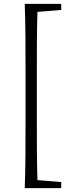

<svg xmlns="http://www.w3.org/2000/svg" viewBox="-20 -793 377 985"><path d="M139 172H294V141L172 131C169 31 169 -71 169 -171V-430C169 -532 169 -633 172 -732L294 -742V-773H107C111 -659 111 -544 111 -430V-171C111 -55 111 60 107 172Z"/></svg>

Font: Noto Serif JP Light
Style: Regular
Weight: 300
Designer: Ryoko NISHIZUKA 西塚涼子 (kana & ideographs); Frank Grießhammer (Latin, Greek & Cyrillic); Wenlong ZHANG 张文龙 (bopomofo); San
Foundry: Adobe
Version: Version 2.001;hotconv 1.1.0;makeotfexe 2.6.0